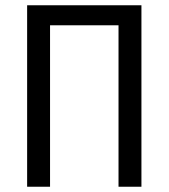

<svg xmlns="http://www.w3.org/2000/svg" viewBox="-20 -709 640 729"><path d="M430 -613H170V0H83V-689H517V0H430Z"/></svg>

Font: Fira Mono
Style: Regular
Weight: 400
Designer: Carrois Corporate & Edenspiekermann AG
Foundry: Carrois Corporate GbR & Edenspiekermann AG
Version: Version 3.206